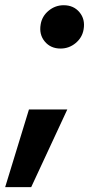

<svg xmlns="http://www.w3.org/2000/svg" viewBox="-54 -540 349 753"><path d="M-33.7 193.8 59.6 -110.8H210L68.4 193.8ZM183.6 -349.6Q144.5 -349.6 121.6 -377.2Q98.6 -404.8 105.5 -444.3Q110.8 -476.6 136.7 -498Q162.6 -519.5 195.8 -519.5Q234.9 -519.5 257.8 -491.9Q280.8 -464.4 273.9 -424.8Q268.6 -392.6 242.7 -371.1Q216.8 -349.6 183.6 -349.6Z"/></svg>

Font: Inter Tight
Style: Bold Italic
Weight: 700
Italic angle: -9.39999°
Designer: Rasmus Andersson
Foundry: rsms
Version: Version 3.004